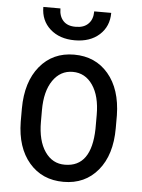

<svg xmlns="http://www.w3.org/2000/svg" viewBox="-53 -772 608 824"><g transform="rotate(5 251.0 -360.0)"><path d="M132.8 -238.8Q132.8 -157.2 165 -110.4Q197.3 -63.5 251 -64Q365.2 -64 368.7 -229V-288.6Q368.7 -370.1 336.4 -417Q304.2 -463.9 250.5 -463.9Q197.3 -463.9 165 -417Q132.8 -370.1 132.8 -289.1ZM46.4 -288.6Q46.9 -403.3 102.5 -470.7Q158.2 -538.1 250 -538.1Q341.8 -538.1 397.5 -472.7Q453.1 -407.2 455.1 -294.4V-238.8Q455.1 -124 399.4 -57.1Q343.8 9.8 251.5 9.8Q159.2 9.8 103.5 -55.2Q47.9 -120.1 46.4 -231ZM392.6 -730.5Q392.6 -671.9 352.5 -635.7Q312.5 -599.6 246.6 -599.6Q181.2 -599.6 140.6 -635.7Q100.1 -671.9 100.1 -730.5H173.8Q173.8 -696.3 192.4 -676.8Q210.9 -657.2 246.1 -657.7Q281.2 -657.7 299.8 -676.8Q319.3 -695.8 319.3 -730.5Z"/></g></svg>

Font: RobotoCondensed-Regular
Style: Regular
Weight: 400
Designer: Google
Version: Version 2.001201; 2014